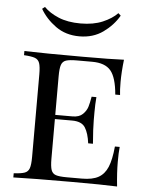

<svg xmlns="http://www.w3.org/2000/svg" viewBox="-57 -874 708 920"><g transform="rotate(5 297.5 -414.0)"><path d="M541 0Q476 -3 322 -3Q137 -3 42 0V-20Q78 -22 94.5 -28Q111 -34 117 -51Q123 -68 123 -106V-502Q123 -540 117 -557Q111 -574 94.5 -580Q78 -586 42 -588V-608Q137 -605 322 -605Q462 -605 521 -608Q514 -548 514 -500Q514 -461 517 -438H494Q487 -520 459.5 -552.5Q432 -585 370 -585H297Q261 -585 244.5 -579.5Q228 -574 222 -557Q216 -540 216 -502V-316H299Q331 -316 348 -332.5Q365 -349 371 -368.5Q377 -388 382 -418H405Q402 -384 402 -344V-306Q402 -267 408 -194H385Q379 -242 362 -269Q345 -296 299 -296H216V-106Q216 -68 222 -51Q228 -34 244.5 -28.5Q261 -23 297 -23H370Q420 -23 449 -39Q478 -55 493 -90.5Q508 -126 514 -190H537Q534 -163 534 -118Q534 -66 541 0ZM487 -817Q460 -770 412 -735.5Q364 -701 298 -701Q232 -701 184 -735.5Q136 -770 109 -817L122 -827Q148 -800 192 -781.5Q236 -763 298 -763Q360 -763 404.5 -782Q449 -801 475 -828Z"/></g></svg>

Font: Playfair Display SC
Style: Regular
Weight: 400
Designer: Claus Eggers Sørensen
Foundry: Claus Eggers Sørensen
Version: Version 1.200; ttfautohint (v1.6)